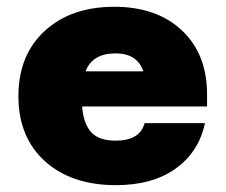

<svg xmlns="http://www.w3.org/2000/svg" viewBox="-20 -531 659 561"><path d="M313.8 -511.2Q438.8 -511.2 512.5 -441.2Q586.2 -371.2 585 -251.2V-220H220Q223.8 -170 246.2 -145Q268.8 -120 317.5 -120Q388.8 -120 402.5 -171.2H578.8Q561.2 -87.5 493.8 -38.8Q426.2 10 318.8 10Q188.8 10 111.2 -60Q33.8 -130 33.8 -250Q33.8 -370 110.6 -440.6Q187.5 -511.2 313.8 -511.2ZM317.5 -375Q250 -375 230 -322.5H398.8Q381.2 -375 317.5 -375Z"/></svg>

Font: Now Black
Style: Regular
Weight: 900
Designer: Alfredo Marco Pradil
Foundry: Alfredo Marco Pradil
Version: Version 1.002;PS 001.002;hotconv 1.0.88;makeotf.lib2.5.64775